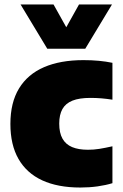

<svg xmlns="http://www.w3.org/2000/svg" viewBox="-20 -828 550 859"><path d="M339.5 11Q238.5 11 168.8 -21.2Q99 -53.5 62.8 -116.8Q26.5 -180 26.5 -273.5Q26.5 -369 65.2 -432.5Q104 -496 177 -527.5Q250 -559 353.5 -559Q390 -559 422 -556Q454 -553 483 -547V-382Q457.5 -386 433.8 -388Q410 -390 384.5 -390Q335 -390 304.2 -377.8Q273.5 -365.5 259.2 -340Q245 -314.5 245 -275Q245 -233.5 259.5 -207.8Q274 -182 302.5 -170Q331 -158 373.5 -158Q399.5 -158 424.5 -162Q449.5 -166 483 -173.5V-8.5Q454 0.5 416.8 5.8Q379.5 11 339.5 11ZM191.5 -610 72 -808H219.5L290.5 -681H262.5L333.5 -808H481L361.5 -610Z"/></svg>

Font: Encode Sans Condensed Thin Black
Style: Regular
Weight: 900
Version: Version 3.002